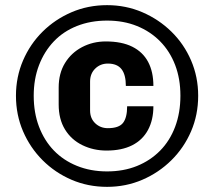

<svg xmlns="http://www.w3.org/2000/svg" viewBox="-20 -716 818 746"><path d="M396 10Q322 10 258 -17.5Q194 -45 145.5 -93.5Q97 -142 69.5 -206Q42 -270 42 -344Q42 -417 69.5 -481Q97 -545 145.5 -593Q194 -641 258 -668.5Q322 -696 396 -696Q469 -696 533 -668.5Q597 -641 646 -593Q695 -545 722.5 -481Q750 -417 750 -344Q750 -270 722.5 -206Q695 -142 646 -93.5Q597 -45 533 -17.5Q469 10 396 10ZM396 -50Q460 -50 512 -71Q564 -92 602 -130.5Q640 -169 660.5 -223.5Q681 -278 681 -344Q681 -410 660.5 -463.5Q640 -517 602 -555.5Q564 -594 512 -615Q460 -636 396 -636Q332 -636 279 -615Q226 -594 189 -555Q152 -516 131.5 -462.5Q111 -409 111 -344Q111 -278 131.5 -224Q152 -170 189 -131.5Q226 -93 279 -71.5Q332 -50 396 -50ZM394 -131Q343 -131 300 -152Q257 -173 232.5 -213Q208 -253 208 -310V-376Q208 -431 232.5 -471Q257 -511 299 -533Q341 -555 391 -555Q453 -555 494 -534.5Q535 -514 555.5 -475.5Q576 -437 576 -382H469Q469 -426 452 -447.5Q435 -469 399 -469Q370 -469 350 -449.5Q330 -430 330 -399V-287Q330 -256 350 -237Q370 -218 399 -218Q442 -218 458 -238.5Q474 -259 474 -303H576Q576 -250 555 -211Q534 -172 493.5 -151.5Q453 -131 394 -131Z"/></svg>

Font: Chivo Medium ExtraBold
Style: Italic
Weight: 800
Italic angle: -8.05°
Version: Version 2.002